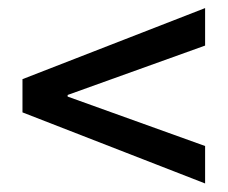

<svg xmlns="http://www.w3.org/2000/svg" viewBox="-20 -563 549 463"><path d="M143.1 -334V-330.1L474.6 -210.9V-120.6L34.2 -292V-372.1L474.6 -543.5V-453.1Z"/></svg>

Font: Varta
Style: Bold
Weight: 700
Designer: Joana Correia, Viktoriya Grabowska, Eben Sorkin
Foundry: Sorkin Type
Version: Version 1.002; ttfautohint (v1.3) -l 8 -r 24 -G 200 -x 12 -H